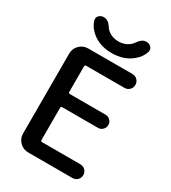

<svg xmlns="http://www.w3.org/2000/svg" viewBox="-224 -1080 1042 1171"><g transform="rotate(30 297.5 -494.5)"><path d="M209 -656.2Q199.2 -656.2 199.2 -646.5V-466.8Q199.2 -457 209 -457H460.9Q479.5 -457 493.2 -443.4Q506.8 -429.7 506.8 -410.6Q506.8 -391.6 493.2 -377.9Q479.5 -364.3 460.9 -364.3H209Q199.2 -364.3 199.2 -354.5V-127.9Q199.2 -118.2 209 -118.2H478.5Q499 -118.2 513.2 -104Q527.3 -89.8 527.3 -69.8Q527.3 -49.8 513.2 -35.6Q499 -21.5 478.5 -21.5H167Q131.8 -21.5 106.9 -46.4Q82 -71.3 82 -106.4V-668.9Q82 -704.1 106.9 -729Q131.8 -753.9 167 -753.9H478.5Q499 -753.9 513.2 -739.7Q527.3 -725.6 527.3 -705.1Q527.3 -684.6 513.2 -670.4Q499 -656.2 478.5 -656.2ZM113.3 -920.9Q112.3 -926.8 112.3 -930.7Q112.3 -943.4 121.1 -953.1Q133.8 -966.8 153.3 -966.8H157.2Q186.5 -966.8 211.9 -927.7Q218.8 -916 231.4 -906.2Q261.7 -882.8 304.2 -882.8Q346.7 -882.8 377 -906.2Q389.6 -916 397.5 -927.7Q423.8 -966.8 452.1 -966.8H456.1Q475.6 -966.8 488.3 -953.1Q497.1 -943.4 497.1 -931.6Q497.1 -926.8 496.1 -920.9Q483.4 -877.9 445.3 -847.7Q389.6 -800.8 304.2 -800.8Q218.8 -800.8 163.1 -847.7Q126 -877.9 113.3 -920.9Z"/></g></svg>

Font: Gen Jyuu GothicX Medium
Style: Regular
Weight: 500
Designer: Ryoko NISHIZUKA (kana &amp; ideographs); Paul D. Hunt (Latin, Greek &amp; Cyrillic); Wenlong ZHANG (bopomofo); Sandoll C
Version: Version 1.058.20140828